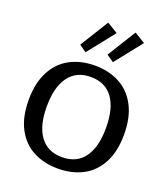

<svg xmlns="http://www.w3.org/2000/svg" viewBox="-177 -1129 1110 1267"><g transform="rotate(20 378.0 -495.5)"><path d="M238 -805 362 -1005 438 -959 288 -770ZM430 -805 554 -1005 630 -959 480 -770ZM43 -347Q43 -467 86.5 -548.5Q130 -630 205.5 -669.5Q281 -709 378 -709Q475 -709 550.5 -669.5Q626 -630 669.5 -548.5Q713 -467 713 -347Q713 -226 669.5 -145Q626 -64 550.5 -25Q475 14 378 14Q281 14 205.5 -25Q130 -64 86.5 -145Q43 -226 43 -347ZM586 -347Q586 -483 533 -556Q480 -629 378 -629Q277 -629 223.5 -556Q170 -483 170 -347Q170 -211 223.5 -138.5Q277 -66 378 -66Q480 -66 533 -138.5Q586 -211 586 -347Z"/></g></svg>

Font: Maitree Semibold
Style: Regular
Weight: 600
Designer: CadsonDemak Team
Foundry: CadsonDemak
Version: Version 1.000